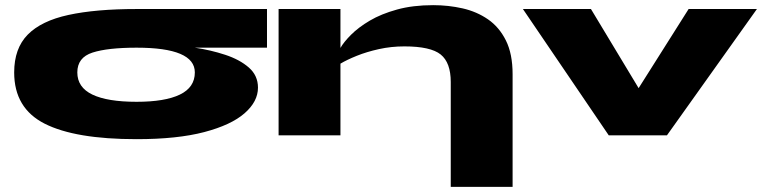

<svg xmlns="http://www.w3.org/2000/svg" viewBox="-20 -525 2962 745"><path d="M510 15Q272 15 153.5 -45Q35 -105 35 -244Q35 -337 87.5 -390.5Q140 -444 245.5 -467Q351 -490 510 -490V-355V-490H1016V-340H736Q797 -331 853.5 -312.5Q910 -294 945.5 -263Q981 -232 981 -185Q981 -131 929 -85.5Q877 -40 772.5 -12.5Q668 15 510 15ZM510 -130Q620 -130 678 -158Q736 -186 736 -244Q736 -340 510 -340Q398 -340 339 -321Q280 -302 280 -244Q280 -186 338.5 -158Q397 -130 510 -130Z M1061 -490H1301V-339Q1314 -362 1342.5 -390.5Q1371 -419 1415 -445Q1459 -471 1520.5 -488Q1582 -505 1661 -505Q1720 -505 1775 -492.5Q1830 -480 1873.5 -450Q1917 -420 1943 -368Q1969 -316 1969 -237V200H1729V-207Q1729 -282 1690 -313.5Q1651 -345 1549 -345Q1498 -345 1450.5 -334.5Q1403 -324 1364.5 -308.5Q1326 -293 1301 -278V0H1061Z M2917 -490 2568 0H2342L2009 -490H2273L2458 -183L2652 -490Z"/></svg>

Font: Syne ExtraBold
Style: Regular
Weight: 800
Designer: Lucas Descroix
Foundry: Bonjour Monde
Version: Version 2.200; ttfautohint (v1.8.4)